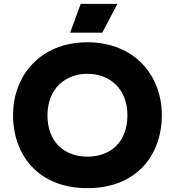

<svg xmlns="http://www.w3.org/2000/svg" viewBox="-20 -966 910 999"><path d="M435 -582C549 -582 643 -506 643 -366C643 -229 557 -151 435 -151C313 -151 227 -229 227 -366C227 -506 321 -582 435 -582ZM48 -367C48 -155 183 13 435 13C687 13 822 -155 822 -367C822 -574 679 -746 435 -746C191 -746 48 -574 48 -367ZM345 -796H512L591 -946H400Z"/></svg>

Font: Kreadon Extra Bold
Style: Regular
Weight: 800
Designer: kohakuno
Foundry: StudioGnu
Version: Version 1.000;Glyphs 3.1.2 (3151)